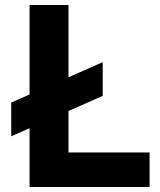

<svg xmlns="http://www.w3.org/2000/svg" viewBox="-20 -749 642 769"><path d="M98.4 -729H254.3V-112.1L231.3 -138.4H579.1V0H98.4ZM24.9 -338.1 391.3 -500V-365L24.9 -203.1Z"/></svg>

Font: Mona Sans VF XLt
Style: Regular
Weight: 200
Designer: Deni Anggara
Foundry: GitHub
Version: Version 2.000;Glyphs 3.2.3 (3260)